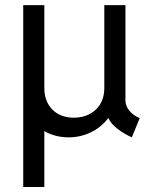

<svg xmlns="http://www.w3.org/2000/svg" viewBox="-20 -538 602 763"><path d="M72.3 205.1V-517.6H156.2V-188.5Q156.2 -135.3 187.5 -103.3Q218.8 -71.3 270.5 -70.3Q326.2 -69.8 360.4 -102.1Q394.5 -134.3 394.5 -188.5V-517.6H478.5V-138.7Q478.5 -117.7 493.7 -98.6Q508.8 -79.6 535.2 -68.4L503.9 7.8Q471.2 -6.8 445.6 -27.1Q419.9 -47.4 411.1 -68.4H409.7Q382.3 -31.7 340.6 -12Q298.8 7.8 253.9 7.8Q198.2 7.8 156.2 -17.1V205.1Z"/></svg>

Font: Reddit Mono
Style: Regular
Weight: 400
Monospace: yes
Designer: Stephen Hutchings
Foundry: Reddit
Version: Version 1.014; ttfautohint (v1.8.4.7-5d5b)